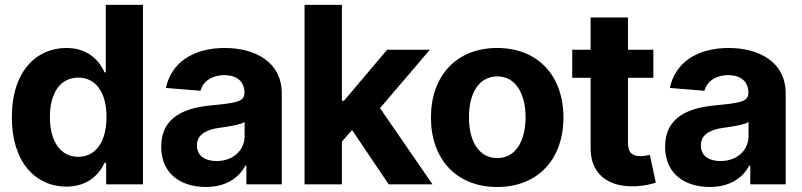

<svg xmlns="http://www.w3.org/2000/svg" viewBox="-20 -747 3248 778"><path d="M248.9 9.2C337 8.9 382.8 -41.9 403.8 -87.4H410.2V0H559.3V-727.3H408.7V-453.8H403.8C383.5 -498.2 339.8 -552.6 248.9 -552.6C128.9 -552.6 27.7 -459.5 28.1 -272C27.7 -89.5 124.6 8.9 248.9 9.2ZM182.2 -272.7C182.2 -367.2 221.9 -432.2 297.2 -432.5C370.4 -432.2 411.6 -370 411.6 -272.7C411.6 -175.4 369.7 -111.5 297.2 -111.5C222.7 -111.5 182.2 -177.6 182.2 -272.7Z M814.3 10.7C894.9 10.3 947.1 -24.9 974.1 -76H978.3V0H1121.8V-367.9C1121.8 -497.9 1011.4 -552.6 890.3 -552.6C759.2 -552.6 673.3 -490.1 652.3 -390.6L792.3 -379.3C802.6 -415.5 834.9 -442.1 889.6 -442.5C940.7 -442.1 970.5 -416.2 970.5 -371.4V-369.3C970.5 -334.2 932.9 -329.5 838.4 -320.3C730.1 -310.4 633.2 -274.1 633.2 -152.7C633.2 -44.4 710.2 10.3 814.3 10.7ZM778.1 -157.7C777.7 -199.9 812.9 -220.9 866.1 -228.7C899.1 -233 953.1 -240.8 971.2 -252.8V-195.3C971.2 -137.8 924 -94.1 857.6 -94.5C811.1 -94.1 777.7 -115.8 778.1 -157.7Z M1214.1 0H1365.4V-173.3L1406.6 -220.2L1555 0H1732.6L1519.9 -308.9L1721.9 -545.5H1548.7L1373.9 -338.8H1365.4V-727.3H1214.1Z M1994.7 10.7C2160.2 10.7 2263.1 -102.6 2263.1 -270.6C2263.1 -439.6 2160.2 -552.6 1994.7 -552.6C1829.2 -552.6 1726.2 -439.6 1726.2 -270.6C1726.2 -102.6 1829.2 10.7 1994.7 10.7ZM1880.3 -272C1880 -366.8 1919 -437.1 1995.4 -437.5C2070.3 -437.1 2109.4 -366.8 2109.7 -272C2109.4 -176.5 2070.3 -106.5 1995.4 -106.5C1919 -106.5 1880 -176.5 1880.3 -272Z M2627.5 -545.5H2524.5V-676.1H2373.2V-545.5H2298.7V-431.8H2373.2V-147.7C2372.5 -40.8 2445.3 12.1 2555 7.8C2594.1 6 2621.8 -1.8 2637.4 -7.1L2613.3 -119.3C2605.8 -117.9 2589.8 -114.3 2575.6 -114.3C2545.5 -114.3 2524.5 -125.7 2524.5 -167.6V-431.8H2627.5Z M2856.2 10.7C2936.8 10.3 2989 -24.9 3016 -76H3020.2V0H3163.7V-367.9C3163.7 -497.9 3053.3 -552.6 2932.2 -552.6C2801.1 -552.6 2715.2 -490.1 2694.2 -390.6L2834.2 -379.3C2844.5 -415.5 2876.8 -442.1 2931.5 -442.5C2982.6 -442.1 3012.4 -416.2 3012.4 -371.4V-369.3C3012.4 -334.2 2974.8 -329.5 2880.3 -320.3C2772 -310.4 2675.1 -274.1 2675.1 -152.7C2675.1 -44.4 2752.1 10.3 2856.2 10.7ZM2820 -157.7C2819.6 -199.9 2854.8 -220.9 2908 -228.7C2941.1 -233 2995 -240.8 3013.1 -252.8V-195.3C3013.1 -137.8 2965.9 -94.1 2899.5 -94.5C2853 -94.1 2819.6 -115.8 2820 -157.7Z"/></svg>

Font: RED Number
Style: Bold
Weight: 700
Designer: RED UED
Foundry: rsms
Version: Version 1.003;FEAKit 1.0